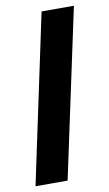

<svg xmlns="http://www.w3.org/2000/svg" viewBox="-98 -730 440 772"><g transform="rotate(-10 122.0 -344.0)"><path d="M-17 0 129 -688H261L114 0Z"/></g></svg>

Font: Saira Ultra Condensed Black
Style: Italic
Weight: 900
Width: 1
Italic angle: -12°
Designer: Hector Gatti with collaboration of the Omnibus-Type team
Foundry: Omnibus-Type
Version: Version 1.001; ttfautohint (v1.8)